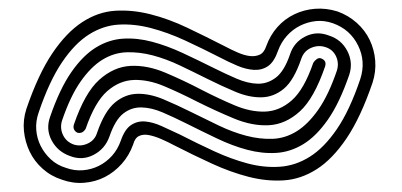

<svg xmlns="http://www.w3.org/2000/svg" viewBox="-20 -554 914 437"><path d="M586 -449Q595 -474 611.5 -492.5Q628 -511 650 -521.5Q672 -532 697 -534Q722 -536 748 -528Q773 -519 792 -502Q811 -485 821.5 -463Q832 -441 834 -416Q836 -391 828 -366Q801 -287 769 -239.5Q737 -192 701 -169Q665 -146 626 -143.5Q587 -141 546 -151.5Q505 -162 462.5 -181.5Q420 -201 377 -223Q362 -231 347 -237.5Q332 -244 319 -246.5Q306 -249 296.5 -244.5Q287 -240 283 -225Q274 -200 257 -181Q240 -162 218.5 -151Q197 -140 171.5 -138Q146 -136 121 -145Q96 -153 77 -170Q58 -187 47.5 -209Q37 -231 34.5 -256Q32 -281 40 -306Q67 -385 99 -432.5Q131 -480 167 -503.5Q203 -527 242 -529.5Q281 -532 322.5 -521.5Q364 -511 406 -491Q448 -471 491 -449Q506 -441 521 -434.5Q536 -428 548.5 -426.5Q561 -425 571 -429.5Q581 -434 586 -449ZM613 -439Q604 -413 590 -403.5Q576 -394 558 -395Q540 -396 520 -404.5Q500 -413 479 -424Q440 -444 401 -462Q362 -480 324 -490Q286 -500 250.5 -498Q215 -496 182.5 -475.5Q150 -455 121 -412Q92 -369 68 -298Q61 -278 62.5 -258.5Q64 -239 72.5 -222Q81 -205 95.5 -191.5Q110 -178 130 -172Q149 -165 168.5 -166.5Q188 -168 205 -176.5Q222 -185 235 -199.5Q248 -214 255 -234Q264 -260 278.5 -269.5Q293 -279 310.5 -277.5Q328 -276 348 -267Q368 -258 389 -248Q428 -228 467 -210Q506 -192 543.5 -182Q581 -172 617 -174.5Q653 -177 685.5 -197.5Q718 -218 747 -260.5Q776 -303 800 -374Q813 -414 795 -450.5Q777 -487 738 -501Q718 -508 699 -506Q680 -504 663 -495.5Q646 -487 633 -472.5Q620 -458 613 -439ZM640 -430Q649 -458 675 -471Q701 -484 729 -473Q757 -464 770.5 -438Q784 -412 775 -384Q753 -320 726.5 -282Q700 -244 670.5 -226Q641 -208 609 -206Q577 -204 543 -213Q509 -222 473.5 -239Q438 -256 402 -274Q376 -287 350.5 -298Q325 -309 302 -309.5Q279 -310 260.5 -295.5Q242 -281 229 -243Q219 -215 193 -201.5Q167 -188 139 -199Q111 -209 97.5 -234.5Q84 -260 94 -288Q116 -352 142.5 -390Q169 -428 198.5 -446Q228 -464 260 -466Q292 -468 326 -459Q360 -450 395.5 -433.5Q431 -417 467 -399Q493 -386 518.5 -375Q544 -364 566.5 -363.5Q589 -363 608 -377.5Q627 -392 640 -430ZM666 -421Q649 -371 626 -352Q603 -333 575 -332.5Q547 -332 516 -345Q485 -358 453 -374Q421 -390 389.5 -405Q358 -420 327.5 -428Q297 -436 268 -435Q239 -434 213 -418Q187 -402 163.5 -368.5Q140 -335 121 -279Q116 -262 123.5 -246.5Q131 -231 148 -225Q164 -220 180 -227.5Q196 -235 201 -252Q218 -301 241.5 -320.5Q265 -340 293 -340.5Q321 -341 352 -328Q383 -315 415 -299Q447 -283 478.5 -268Q510 -253 540.5 -245Q571 -237 600 -238Q629 -239 655 -255Q681 -271 704.5 -304.5Q728 -338 747 -394Q752 -411 744.5 -426.5Q737 -442 720 -447Q704 -452 688 -445Q672 -438 666 -421ZM693 -411Q696 -416 701 -419.5Q706 -423 711 -421Q724 -416 720 -403Q695 -330 662.5 -300.5Q630 -271 592 -269Q554 -267 512 -284.5Q470 -302 428 -323Q391 -342 354.5 -357.5Q318 -373 285 -372Q252 -371 224 -346.5Q196 -322 175 -261Q168 -249 156 -252Q145 -258 148 -270Q173 -343 206 -372.5Q239 -402 277 -404Q315 -406 356.5 -388.5Q398 -371 440 -349Q477 -330 513.5 -314.5Q550 -299 583 -300Q616 -301 644 -325.5Q672 -350 693 -411Z"/></svg>

Font: Zschusch
Style: Regular
Weight: 400
Designer: Peter Wiegel
Foundry: Peter Wiegel